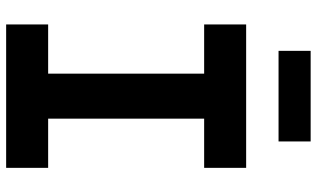

<svg xmlns="http://www.w3.org/2000/svg" viewBox="-228 -828 1055 640"><g transform="rotate(90 300.0 -507.5)"><path d="M61 0V-140H225V-660H61V-800H539V-660H375V-140H539V0ZM149 -908V-1015H451V-908Z"/></g></svg>

Font: Martian Mono Condensed SemiBold
Style: Regular
Weight: 600
Width: 3
Designer: Roman Shamin
Foundry: Evil Martians
Version: Version 1.000